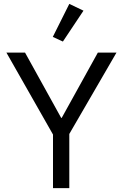

<svg xmlns="http://www.w3.org/2000/svg" viewBox="-20 -969 633 989"><path d="M304 -755 252 -779 337 -949 410 -914ZM253 0V-276L13 -698H109L295 -362H298L484 -698H580L337 -279V0Z"/></svg>

Font: Anuphan
Style: Regular
Weight: 400
Designer: Mike Abbink, Paul van der Laan, Pieter van Rosmalen, Mint Tantisuwanna
Foundry: Bold Monday; Cadson Demak
Version: Version 3.002;hotconv 1.0.109;makeotfexe 2.5.65596